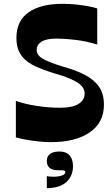

<svg xmlns="http://www.w3.org/2000/svg" viewBox="-20 -732 586 1005"><path d="M63 -13V-204Q107 -188 170 -178Q233 -168 295 -168Q359 -168 391 -188Q423 -208 423 -243Q423 -275 389 -297.5Q355 -320 298 -338Q225 -359 172.5 -381.5Q120 -404 93 -440Q66 -476 66 -534Q66 -623 129.5 -667.5Q193 -712 308 -712Q342 -712 376.5 -708.5Q411 -705 440.5 -699.5Q470 -694 489 -688V-499Q430 -517 373.5 -523.5Q317 -530 276 -530Q223 -530 197.5 -514Q172 -498 172 -471Q172 -444 201.5 -426Q231 -408 300 -386Q375 -366 424.5 -340Q474 -314 499 -277Q524 -240 524 -184Q524 -90 449.5 -39Q375 12 246 12Q213 12 178 8Q143 4 113 -1.5Q83 -7 63 -13ZM225 253V190Q231 191 240.5 192Q250 193 259 193Q289 193 305.5 186Q322 179 322 169Q322 162 314.5 160.5Q307 159 282 159Q254 159 239.5 146.5Q225 134 225 110Q225 87 241.5 74Q258 61 291 61Q326 61 344 81Q362 101 362 137Q362 189 328 220.5Q294 252 225 253Z"/></svg>

Font: Ojuju ExtraLight
Style: Bold
Weight: 700
Version: Version 1.000